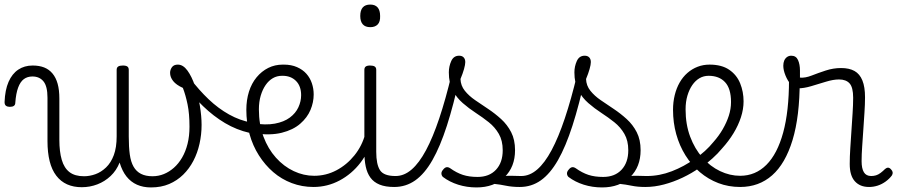

<svg xmlns="http://www.w3.org/2000/svg" viewBox="-76 -802 3933 841"><path d="M282 18Q246 18 218 5.5Q190 -7 170.5 -32.5Q151 -58 141.5 -96Q132 -134 132 -184V-374Q132 -424 114.5 -445.5Q97 -467 66 -467Q44 -467 28.5 -455.5Q13 -444 3.5 -418.5Q-6 -393 -9 -352Q-9 -343 -15 -338.5Q-21 -334 -33 -334Q-43 -334 -49.5 -338.5Q-56 -343 -56 -355Q-54 -408 -38.5 -443.5Q-23 -479 4 -497Q31 -515 67 -515Q96 -515 117.5 -506.5Q139 -498 154 -480Q169 -462 176.5 -435Q184 -408 184 -370V-189Q184 -138 194.5 -102Q205 -66 228.5 -48Q252 -30 292 -30Q317 -30 342 -39Q367 -48 388.5 -68.5Q410 -89 422.5 -122.5Q435 -156 435 -205V-496Q435 -506 441.5 -510.5Q448 -515 462 -515Q476 -515 482 -510.5Q488 -506 488 -496V-204Q488 -158 492.5 -125.5Q497 -93 509 -72Q521 -51 541.5 -40.5Q562 -30 592 -30Q618 -30 641.5 -39.5Q665 -49 685.5 -67Q706 -85 721.5 -111.5Q737 -138 745.5 -172Q754 -206 754 -247Q754 -304 745.5 -345Q737 -386 725 -417Q696 -430 682.5 -447Q669 -464 669 -483Q669 -496 677 -507.5Q685 -519 703 -519Q726 -519 745 -493Q764 -467 778 -425.5Q792 -384 799.5 -338.5Q807 -293 807 -255Q807 -213 798 -172.5Q789 -132 771 -97.5Q753 -63 726.5 -37Q700 -11 665 4Q630 19 585 19Q551 19 524 7Q497 -5 478 -29Q459 -53 448 -90Q434 -55 408.5 -31Q383 -7 350.5 5.5Q318 18 282 18Z M1017 -220Q960 -233 909.5 -263Q859 -293 813.5 -337Q768 -381 727 -434Q719 -446 724 -455Q729 -464 740 -466.5Q751 -469 758 -457Q796 -407 838 -367Q880 -327 927.5 -300.5Q975 -274 1026 -265Q1036 -263 1039 -255.5Q1042 -248 1040.5 -239.5Q1039 -231 1032.5 -225Q1026 -219 1017 -220Z M1032 -262Q1088 -253 1128 -260.5Q1168 -268 1193.5 -287Q1219 -306 1231 -332Q1243 -358 1243 -385Q1243 -425 1220.5 -447.5Q1198 -470 1162 -470Q1150 -470 1144.5 -477.5Q1139 -485 1140 -494.5Q1141 -504 1148 -511.5Q1155 -519 1167 -519Q1200 -519 1225 -508Q1250 -497 1266 -479Q1282 -461 1290 -437.5Q1298 -414 1298 -388Q1298 -354 1284 -320.5Q1270 -287 1239 -260Q1208 -233 1158 -220.5Q1108 -208 1037 -218Z M1297 17Q1247 17 1202 0Q1157 -17 1121 -48Q1085 -79 1058 -121.5Q1031 -164 1017 -214.5Q1003 -265 1003 -321Q1003 -364 1014.5 -400.5Q1026 -437 1048 -463.5Q1070 -490 1099 -504.5Q1128 -519 1163 -519Q1174 -519 1179 -511.5Q1184 -504 1183 -494.5Q1182 -485 1176 -477.5Q1170 -470 1159 -470Q1137 -470 1119 -459.5Q1101 -449 1087.5 -429.5Q1074 -410 1066 -383Q1058 -356 1058 -323Q1058 -257 1078 -203.5Q1098 -150 1132.5 -111.5Q1167 -73 1210.5 -52.5Q1254 -32 1300 -32Q1352 -32 1397.5 -56Q1443 -80 1476.5 -121.5Q1510 -163 1524 -216Q1526 -225 1535 -225.5Q1544 -226 1551 -220.5Q1558 -215 1555 -203Q1541 -139 1503 -89.5Q1465 -40 1411.5 -11.5Q1358 17 1297 17Z M1650 17Q1612 17 1586.5 6.5Q1561 -4 1546.5 -24Q1532 -44 1526 -72.5Q1520 -101 1520 -137V-496Q1520 -506 1526 -510.5Q1532 -515 1545 -515Q1559 -515 1565.5 -510.5Q1572 -506 1572 -496V-137Q1572 -82 1588.5 -56.5Q1605 -31 1656 -31Q1665 -31 1669.5 -23.5Q1674 -16 1673.5 -7Q1673 2 1667.5 9.5Q1662 17 1650 17ZM1546 -683Q1524 -683 1513 -695.5Q1502 -708 1502 -732Q1502 -757 1513 -769.5Q1524 -782 1546 -782Q1567 -782 1578 -769.5Q1589 -757 1589 -732Q1590 -707 1578.5 -695Q1567 -683 1546 -683Z M1651 17Q1638 17 1632.5 9.5Q1627 2 1628.5 -7Q1630 -16 1637.5 -23.5Q1645 -31 1657 -31Q1694 -31 1727 -59.5Q1760 -88 1790 -144Q1820 -200 1848 -283.5Q1876 -367 1902 -476Q1905 -487 1914.5 -488Q1924 -489 1932.5 -483.5Q1941 -478 1938 -467Q1911 -343 1881.5 -251.5Q1852 -160 1818 -100.5Q1784 -41 1743 -12Q1702 17 1651 17Z M2200 17Q2167 17 2140.5 11.5Q2114 6 2089 3.5Q2064 1 2035 12L2056 -11Q2093 -25 2118.5 -29Q2144 -33 2164.5 -32Q2185 -31 2206 -31Q2215 -31 2219 -23.5Q2223 -16 2221.5 -7Q2220 2 2214.5 9.5Q2209 17 2200 17ZM2011 19Q1969 19 1931 7Q1893 -5 1864 -27Q1858 -33 1857.5 -41.5Q1857 -50 1865 -59Q1872 -68 1879.5 -69.5Q1887 -71 1896 -65Q1924 -45 1951.5 -36Q1979 -27 2016 -27Q2067 -27 2096.5 -58.5Q2126 -90 2126 -144Q2126 -186 2109 -215.5Q2092 -245 2065 -266.5Q2038 -288 2008 -307.5Q1978 -327 1951 -350.5Q1924 -374 1907 -406Q1890 -438 1890 -485Q1890 -511 1900.5 -534.5Q1911 -558 1935 -558Q1948 -558 1955 -550.5Q1962 -543 1962 -530Q1962 -519 1956.5 -499.5Q1951 -480 1941 -456Q1942 -427 1960 -404.5Q1978 -382 2005 -363.5Q2032 -345 2062 -325Q2092 -305 2119 -280.5Q2146 -256 2163 -223Q2180 -190 2180 -144Q2180 -71 2134 -26Q2088 19 2011 19Z M2201 17Q2188 17 2182.5 9.5Q2177 2 2178.5 -7Q2180 -16 2187.5 -23.5Q2195 -31 2207 -31Q2244 -31 2277 -59.5Q2310 -88 2340 -144Q2370 -200 2398 -283.5Q2426 -367 2452 -476Q2455 -487 2464.5 -488Q2474 -489 2482.5 -483.5Q2491 -478 2488 -467Q2461 -343 2431.5 -251.5Q2402 -160 2368 -100.5Q2334 -41 2293 -12Q2252 17 2201 17Z M2750 17Q2717 17 2690.5 11.5Q2664 6 2639 3.5Q2614 1 2585 12L2606 -11Q2643 -25 2668.5 -29Q2694 -33 2714.5 -32Q2735 -31 2756 -31Q2765 -31 2769 -23.5Q2773 -16 2771.5 -7Q2770 2 2764.5 9.5Q2759 17 2750 17ZM2561 19Q2519 19 2481 7Q2443 -5 2414 -27Q2408 -33 2407.5 -41.5Q2407 -50 2415 -59Q2422 -68 2429.5 -69.5Q2437 -71 2446 -65Q2474 -45 2501.5 -36Q2529 -27 2566 -27Q2617 -27 2646.5 -58.5Q2676 -90 2676 -144Q2676 -186 2659 -215.5Q2642 -245 2615 -266.5Q2588 -288 2558 -307.5Q2528 -327 2501 -350.5Q2474 -374 2457 -406Q2440 -438 2440 -485Q2440 -511 2450.5 -534.5Q2461 -558 2485 -558Q2498 -558 2505 -550.5Q2512 -543 2512 -530Q2512 -519 2506.5 -499.5Q2501 -480 2491 -456Q2492 -427 2510 -404.5Q2528 -382 2555 -363.5Q2582 -345 2612 -325Q2642 -305 2669 -280.5Q2696 -256 2713 -223Q2730 -190 2730 -144Q2730 -71 2684 -26Q2638 19 2561 19Z M2751 17Q2738 17 2732.5 9.5Q2727 2 2728.5 -7Q2730 -16 2737.5 -23.5Q2745 -31 2757 -31Q2813 -31 2867 -52Q2921 -73 2965 -105Q2973 -110 2979.5 -107Q2986 -104 2990.5 -96.5Q2995 -89 2995 -80.5Q2995 -72 2988 -67Q2954 -43 2914 -24Q2874 -5 2832.5 6Q2791 17 2751 17Z M2968 -106Q2991 -122 3011.5 -140.5Q3032 -159 3049 -180Q3073 -207 3090 -236.5Q3107 -266 3116.5 -295.5Q3126 -325 3126 -355Q3126 -414 3100 -442Q3074 -470 3028 -470Q3018 -470 3012.5 -477.5Q3007 -485 3008 -494.5Q3009 -504 3015 -511.5Q3021 -519 3032 -519Q3085 -519 3118 -496.5Q3151 -474 3166 -437Q3181 -400 3181 -358Q3181 -324 3169.5 -288.5Q3158 -253 3137 -218.5Q3116 -184 3087 -152Q3068 -129 3044.5 -108Q3021 -87 2996 -69Z M3166 17Q3115 17 3070.5 0Q3026 -17 2989.5 -48Q2953 -79 2926.5 -121.5Q2900 -164 2886 -214.5Q2872 -265 2872 -321Q2872 -355 2879.5 -385.5Q2887 -416 2901 -440.5Q2915 -465 2935 -482.5Q2955 -500 2979.5 -509.5Q3004 -519 3032 -519Q3043 -519 3048 -511.5Q3053 -504 3052 -494.5Q3051 -485 3045 -477.5Q3039 -470 3028 -470Q3006 -470 2988 -459.5Q2970 -449 2956.5 -429.5Q2943 -410 2935 -383Q2927 -356 2927 -323Q2927 -257 2947 -203.5Q2967 -150 3001 -111.5Q3035 -73 3078 -52.5Q3121 -32 3166 -32Q3233 -32 3281 -80Q3329 -128 3354.5 -221.5Q3380 -315 3380 -451Q3380 -462 3387 -467Q3394 -472 3403.5 -471.5Q3413 -471 3420 -465Q3427 -459 3427 -449Q3427 -292 3395.5 -188.5Q3364 -85 3306 -34Q3248 17 3166 17Z M3731 17Q3710 17 3694.5 10.5Q3679 4 3668 -8.5Q3657 -21 3651.5 -39.5Q3646 -58 3646 -84Q3646 -116 3648.5 -153.5Q3651 -191 3653.5 -230Q3656 -269 3658.5 -306Q3661 -343 3661 -374Q3661 -419 3645.5 -436.5Q3630 -454 3599 -454Q3574 -454 3541.5 -444Q3509 -434 3477 -424.5Q3445 -415 3419 -415Q3403 -415 3388.5 -431.5Q3374 -448 3364.5 -471.5Q3355 -495 3355 -514Q3355 -527 3359 -536.5Q3363 -546 3371 -552Q3379 -558 3390 -558Q3411 -558 3419.5 -539Q3428 -520 3428 -493Q3428 -486 3428 -478Q3428 -470 3428 -462Q3451 -460 3479 -471Q3507 -482 3540.5 -493Q3574 -504 3608 -504Q3644 -504 3667 -491Q3690 -478 3701.5 -449.5Q3713 -421 3713 -376Q3713 -345 3710.5 -308.5Q3708 -272 3705.5 -233.5Q3703 -195 3700.5 -160Q3698 -125 3698 -96Q3698 -64 3708 -47.5Q3718 -31 3740 -31Q3751 -31 3761 -34Q3771 -37 3781 -44.5Q3791 -52 3801 -62Q3808 -68 3814.5 -67.5Q3821 -67 3827 -60Q3833 -54 3834 -47.5Q3835 -41 3831 -34Q3820 -19 3803.5 -7Q3787 5 3768.5 11Q3750 17 3731 17Z"/></svg>

Font: Playwrite CL ExtraLight
Style: Regular
Weight: 200
Designer: Veronika Burian, José Scaglione
Foundry: TypeTogether
Version: Version 1.002